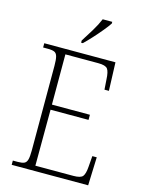

<svg xmlns="http://www.w3.org/2000/svg" viewBox="-136 -1010 815 1089"><g transform="rotate(15 272.0 -465.5)"><path d="M43 0V-25H72Q96 -25 109 -30.5Q122 -36 127 -54Q132 -72 132 -108V-605Q132 -642 127 -660Q122 -678 109 -683.5Q96 -689 72 -689H43V-714H461L467 -548H441L437 -606Q435 -652 423 -668Q411 -684 368 -684H175V-389H398V-359H175L174 -30H397Q440 -30 452 -45.5Q464 -61 467 -102L472 -166H498L492 0ZM244 -784Q266 -818 290 -857.5Q314 -897 328 -931H384V-921Q373 -904 350 -876Q327 -848 301 -819.5Q275 -791 254 -771H244Z"/></g></svg>

Font: Noto Serif SemiCondensed ExtraLight
Style: Regular
Weight: 200
Width: 4
Designer: Monotype Design Team
Foundry: Monotype Imaging Inc.
Version: Version 2.014